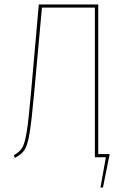

<svg xmlns="http://www.w3.org/2000/svg" viewBox="-20 -701 560 856"><path d="M469 -14 439 135H428L452 0H403V-667H167L133 -294Q121 -162 112 -108Q103 -54 90 -33.5Q77 -13 46 3L42 -9Q68 -24 79.5 -43Q91 -62 99.5 -115.5Q108 -169 119 -296L153 -681H418V-14Z"/></svg>

Font: Fira Sans Compressed Hair
Style: Regular
Weight: 100
Width: 1
Designer: bBox Type GmbH & Carrois Corporate GbR & Edenspiekermann AG
Foundry: bBox Type GmbH & Carrois Corporate GbR & Edenspiekermann AG
Version: Version 4.301